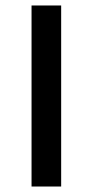

<svg xmlns="http://www.w3.org/2000/svg" viewBox="-20 -680 338 700"><path d="M203 -660V0H95V-660Z"/></svg>

Font: Kantumruy Pro Medium
Style: Regular
Weight: 500
Designer: Sovichet Tep
Foundry: Sovichet Tep
Version: Version 1.002